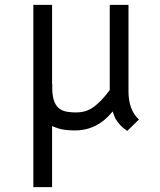

<svg xmlns="http://www.w3.org/2000/svg" viewBox="-20 -526 659 789"><path d="M194 -506V-180H195Q192 -114 216 -87Q228 -74 246 -69Q264 -64 293 -64Q336 -64 367 -88Q398 -111 431 -156V-506H508V-151Q508 -74 551 -35L503 12Q473 -7 454 -39Q447 -55 443 -68Q380 10 288 10Q249 10 224 3Q210 -1 194 -8V243H117V-506Z"/></svg>

Font: Bellota
Style: Bold
Weight: 700
Designer: Kemie Guaida
Foundry: Kemie Guaida
Version: Version 4.001